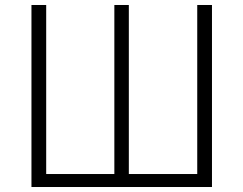

<svg xmlns="http://www.w3.org/2000/svg" viewBox="-20 -749 975 769"><path d="M106 0H829V-729H770V-52H496V-729H438V-52H165V-729H106Z"/></svg>

Font: Noto Sans TC Light
Style: Regular
Weight: 300
Designer: Ryoko NISHIZUKA 西塚涼子 (kana, bopomofo & ideographs); Paul D. Hunt (Latin, Greek & Cyrillic); Sandoll Communications 산돌커뮤니
Foundry: Adobe
Version: Version 2.004;hotconv 1.0.118;makeotfexe 2.5.65603